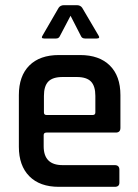

<svg xmlns="http://www.w3.org/2000/svg" viewBox="-20 -723 533 743"><path d="M354 -574H309Q297 -574 293 -584L253 -662L212 -584Q208 -574 197 -574H151Q137 -574 145 -586L207 -693Q214 -703 228 -703H277Q291 -703 298 -693L361 -586Q369 -574 354 -574ZM424 0H208Q134 0 93.5 -41Q53 -82 53 -155V-355Q53 -429 93.5 -469.5Q134 -510 208 -510H290Q364 -510 405 -469.5Q446 -429 446 -355V-228Q446 -210 428 -210H160Q149 -210 149 -200V-157Q149 -84 222 -84H424Q442 -84 442 -66V-16Q442 0 424 0ZM160 -278H339Q349 -278 349 -288V-352Q349 -390 332 -407.5Q315 -425 277 -425H222Q184 -425 167 -407.5Q150 -390 150 -352V-288Q150 -278 160 -278Z"/></svg>

Font: Rajdhani Semibold
Style: Regular
Weight: 600
Designer: Satya Rajpurohit, Jyotish Sonowal
Foundry: Indian Type Foundry
Version: Version 1.200;PS 1.0;hotconv 1.0.78;makeotf.lib2.5.61930; tt